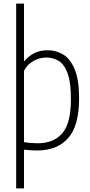

<svg xmlns="http://www.w3.org/2000/svg" viewBox="-20 -828 503 1068"><path d="M70 220V-808H113.5V-489.5H117Q135.5 -513 167.8 -530.8Q200 -548.5 245.5 -548.5Q292 -548.5 331.8 -524.5Q371.5 -500.5 395.8 -442Q420 -383.5 420 -280Q420 -128.5 359.2 -59.8Q298.5 9 186.5 9Q169.5 9 150 7.8Q130.5 6.5 113.5 4.5V220ZM188.5 -31Q278 -31 326.2 -86.5Q374.5 -142 374.5 -275.5Q374.5 -370.5 356 -420.5Q337.5 -470.5 306.5 -489.2Q275.5 -508 237.5 -508Q200.5 -508 166.5 -489.2Q132.5 -470.5 113.5 -434V-37.5Q128 -34.5 149.2 -32.8Q170.5 -31 188.5 -31Z"/></svg>

Font: Encode Sans Cnd XLt
Style: Regular
Weight: 200
Width: 3
Designer: Multiple Designers
Foundry: Impallari Type
Version: Version 3.002; ttfautohint (v1.8.3) -l 8 -r 50 -G 200 -x 14 